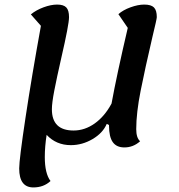

<svg xmlns="http://www.w3.org/2000/svg" viewBox="-20 -620 782 840"><path d="M593 -2Q563 25 524 25Q490 25 473.5 2Q457 -21 457 -70V-73L447 -78Q430 -38 385 -11.5Q340 15 290 15Q226 15 184 -30Q176 21 176 67Q176 139 201 172Q171 200 126 200Q64 200 64 117Q64 78 91.5 -104.5Q119 -287 159 -507L115 -557Q138 -576 170.5 -588Q203 -600 230 -600Q258 -600 270 -587.5Q282 -575 282 -545Q282 -513 248 -366Q228 -278 217.5 -223.5Q207 -169 207 -142Q207 -49 302 -49Q351 -49 394.5 -80Q438 -111 468 -167Q491 -293 539 -498L498 -558Q518 -576 551 -588Q584 -600 611 -600Q641 -600 653.5 -587.5Q666 -575 666 -545Q666 -537 647 -459Q615 -322 595.5 -224Q576 -126 576 -55Q576 -17 593 -2Z"/></svg>

Font: Lemonada
Style: Regular
Weight: 400
Designer: Mohamed Gaber (Arabic) Eduardo Tunni (Latin)
Foundry: Kief Type Foundry
Version: Version 3.006